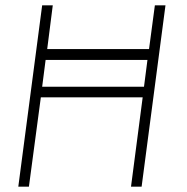

<svg xmlns="http://www.w3.org/2000/svg" viewBox="-20 -705 707 724"><path d="M564 -685H604L514 -1H474L518 -338H134L89 -1H49L139 -685H179L158 -520H542ZM139 -378H523L536 -479H152Z"/></svg>

Font: Bellota Text Light
Style: Italic
Weight: 300
Italic angle: -7.5°
Designer: Kemie Guaida
Foundry: Kemie Guaida
Version: Version 4.001